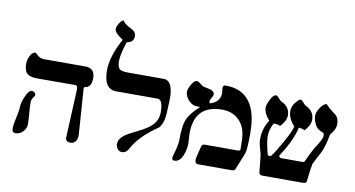

<svg xmlns="http://www.w3.org/2000/svg" viewBox="-87 -1157 2572 1391"><g transform="rotate(10 1199.5 -462.0)"><path d="M543.5 -58.6Q544.9 -31.7 531.5 -12.7Q518.1 6.3 492.7 6.3Q456.1 6.3 457 -25.4L473.6 -383.3Q473.6 -396 469.2 -403.6Q464.8 -411.1 453.1 -411.1L177.7 -410.2Q124.5 -410.2 101.6 -429.7Q78.6 -449.2 78.6 -501.5Q78.6 -528.3 90.3 -553.7Q104.5 -585.4 125.5 -591.8Q133.3 -594.2 146 -581.5L153.8 -573.7Q171.4 -556.2 201.7 -556.2H503.9Q575.2 -556.2 575.2 -482.4Q575.2 -411.1 522.9 -407.7Q519 -403.8 520.5 -387.2ZM158.7 -230Q158.7 -203.1 163.1 -151.1Q167.5 -99.1 167.5 -72.3Q167.5 -40.5 144 -16.4Q120.6 7.8 88.9 7.8Q63.5 7.8 63.5 -23.9Q63.5 -50.8 76.2 -105.5Q88.9 -160.2 88.9 -188.7Q88.9 -217.3 109.4 -262.7Q130.9 -314.9 154.8 -314.9Q163.6 -314.9 173.1 -307.4Q182.6 -299.8 182.6 -290.5Q182.6 -284.2 177.7 -276.9Q158.7 -255.4 158.7 -230Z M785.6 -882.3Q819.8 -865.7 819.8 -834Q819.8 -788.1 769 -780.8Q737.3 -688 737.3 -634.8Q737.3 -590.3 758.8 -576.2Q775.4 -565.9 822.3 -566.4H1081.1Q1138.2 -566.4 1147.5 -463.4Q1149.9 -434.1 1143.6 -322.3Q1139.6 -251 1107.9 -214.4Q972.2 -123 921.4 -25.4Q903.8 8.8 871.6 8.8Q852.5 8.8 839.8 -7.6Q827.1 -23.9 827.1 -43Q827.1 -83.5 879.4 -119.1Q892.1 -127.9 966.8 -165Q1030.3 -196.8 1058.6 -224.6Q1100.6 -266.6 1100.1 -322.3Q1100.1 -417.5 1061 -417.5H756.3Q663.6 -417.5 663.6 -556.2Q663.6 -657.7 737.3 -793.5Q673.8 -834 673.8 -861.8Q673.8 -879.4 689 -903.8Q704.1 -928.2 720.7 -933.1Q730 -909.2 785.6 -882.3Z M1682.6 0H1432.6Q1408.7 0 1408.2 -27.8Q1408.2 -43 1417.5 -76.2Q1431.6 -128.4 1431.2 -130.9Q1435.1 -148.4 1455.6 -148.4H1700.2Q1716.8 -148.4 1715.8 -162.6Q1715.8 -241.2 1709.5 -275.4Q1696.8 -342.8 1650.9 -381.6Q1605 -420.4 1536.6 -420.4Q1333.5 -420.4 1332 -211.9Q1332 -199.2 1334 -175Q1335.9 -150.9 1335.9 -138.2Q1335.9 -91.3 1319.3 -50.8Q1297.9 3.9 1258.8 3.9Q1231.9 3.9 1243.2 -33.2Q1267.1 -109.4 1267.6 -149.9Q1267.6 -247.6 1282.7 -290.5Q1303.2 -347.7 1374 -411.1Q1355 -411.1 1341.3 -412.6Q1312 -415 1286.6 -444.3Q1261.2 -473.6 1261.2 -502.9Q1261.2 -525.9 1280.8 -559.3Q1300.3 -592.8 1320.8 -592.8Q1328.6 -592.8 1346.9 -578.1Q1365.2 -563.5 1373 -561Q1398.4 -556.2 1424.8 -549.8Q1455.1 -539.6 1455.6 -518.1Q1455.6 -509.3 1444.6 -490.7Q1433.6 -472.2 1433.6 -465.8Q1433.6 -458 1439 -449.2Q1513.7 -472.2 1513.7 -538.1Q1513.7 -544.4 1511.7 -556.6Q1509.8 -568.8 1509.8 -575.2Q1509.8 -596.7 1528.8 -596.7Q1765.1 -596.7 1765.1 -287.1Q1765.1 -164.1 1754.9 -138.2L1705.6 -15.1Q1699.2 0 1682.6 0Z M2343.8 -530.8Q2374 -509.3 2374 -460.9Q2374 -420.4 2335.9 -379.4Q2318.4 -280.3 2293 -234.9Q2273.9 -200.7 2247.1 -146Q2242.2 -129.4 2229.5 -19Q2227.1 0 2206.5 0H1903.3Q1880.4 0 1878.9 -22.9Q1875 -76.2 1865.2 -150.9Q1862.8 -159.7 1851.1 -201.7Q1842.3 -234.9 1842.3 -253.9Q1842.3 -338.9 1885.3 -399.9Q1842.3 -448.2 1842.3 -491.2Q1842.3 -511.7 1862.5 -551Q1882.8 -590.3 1901.9 -590.3Q1910.6 -590.3 1925.3 -573.2Q1939.9 -556.2 1943.8 -554.7Q2011.2 -525.4 2011.2 -460.9Q2011.2 -421.4 1969.2 -377Q1950.2 -385.7 1920.9 -387.2Q1893.1 -338.9 1893.1 -289.6Q1893.1 -246.6 1914.6 -163.6Q1918.5 -148.4 1931.2 -148.4Q1939 -148.4 1943.8 -154.8Q1967.8 -184.1 2016.1 -270.5Q2069.3 -365.7 2069.3 -392.1Q2022.5 -444.3 2022.5 -496.6Q2022.5 -541 2065.9 -581.5Q2074.7 -590.3 2083.5 -590.3Q2091.3 -590.3 2105.7 -573.2Q2120.1 -556.2 2124 -554.7Q2189.9 -525.4 2189.9 -460.9Q2189.9 -421.4 2149.4 -377Q2130.4 -385.7 2105 -388.7Q2083.5 -292 2003.4 -169.9Q1998.5 -162.1 2002.4 -156.2Q2007.3 -148.4 2016.1 -148.4H2176.3Q2186.5 -148.4 2191.4 -160.2Q2208 -199.7 2238.3 -256.3Q2291.5 -335 2291.5 -359.4Q2291.5 -374.5 2287.8 -378.9Q2284.2 -383.3 2267.6 -389.6Q2257.3 -393.6 2252.4 -397.5Q2231.9 -407.7 2218.3 -440.4Q2205.6 -469.7 2205.6 -496.6Q2205.6 -520.5 2228.3 -554.2Q2251 -587.9 2273.9 -591.8Q2294.4 -566.4 2343.8 -530.8Z"/></g></svg>

Font: Accordance
Style: Bold
Weight: 700
Version: Version 1.2 (build January 31, 2020) Miklal Software Solutio